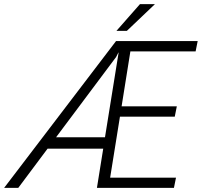

<svg xmlns="http://www.w3.org/2000/svg" viewBox="-52 -910 978 930"><path d="M790.5 0H417.5L448 -190H178.5L36.5 0H-32L510 -711H905.5L895.5 -661H579.5L537 -395H804.5L794.5 -345H529L481.5 -49.5H800.5ZM456.5 -245 522.5 -655 521.5 -655.5 510.5 -634 219.5 -245ZM562.5 -760.5H512L626 -890H698.5Z"/></svg>

Font: Roberto Sans Light
Style: Italic
Weight: 300
Italic angle: -11°
Designer: Google
Version: Version 1.00;June 11, 2020;FontCreator 12.0.0.2522 64-bit; t